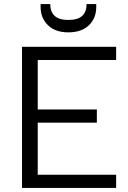

<svg xmlns="http://www.w3.org/2000/svg" viewBox="-20 -932 635 952"><path d="M89.1 -700H555.8V-634.5H167.1V-389.4H460.2V-323.9H167.1V-65.5H555.8V0H89.1ZM181.4 -897.2V-911.9H229.2Q229.2 -873.4 251 -853.3Q272.8 -833.1 318.8 -833.1Q365.8 -833.1 387.5 -853.3Q409.3 -873.4 409.3 -911.9H457.2V-896.5Q457.2 -842.1 420.8 -806.8Q384.5 -771.6 318.8 -771.6Q253.8 -771.6 217.6 -807.2Q181.4 -842.8 181.4 -897.2Z"/></svg>

Font: AF Albert Sans Medium
Style: Regular
Weight: 500
Designer: Andreas Rasmussen
Foundry: a.Foundry
Version: Version 1.300;Glyphs 3.2 (3231)